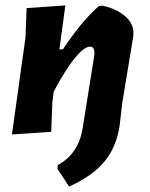

<svg xmlns="http://www.w3.org/2000/svg" viewBox="-20 -492 552 708"><path d="M431 -114 421 -28Q409 51 365 104Q321 157 235 196L192 131L193 117Q271 74 285 -21L327 -283L328 -294Q329 -320 312 -320Q291 -320 256.5 -278.5Q222 -237 178 -154L173 -114L169 -6L24 4L74 -354L78 -462L221 -472L199 -310H212Q280 -413 345 -470L357 -471Q407 -461 440 -433.5Q473 -406 472 -368L471 -355Z"/></svg>

Font: Alegreya Sans ExtraBold
Style: Italic
Weight: 800
Italic angle: -7°
Designer: Juan Pablo del Peral
Foundry: Huerta Tipografica
Version: Version 2.007